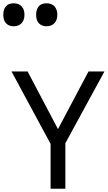

<svg xmlns="http://www.w3.org/2000/svg" viewBox="-70 -1149 656 1169"><path d="M283 -363 469 -714H566L328 -277V0H238V-273L0 -714H98ZM213 -989Q184 -989 167 -1007Q150 -1025 150 -1059Q150 -1092 166 -1110.5Q182 -1129 213 -1129Q245 -1129 262 -1110Q279 -1091 279 -1059Q279 -1026 261 -1007.5Q243 -989 213 -989ZM13 -989Q-16 -989 -33 -1007Q-50 -1025 -50 -1059Q-50 -1092 -34 -1110.5Q-18 -1129 13 -1129Q45 -1129 62 -1110Q79 -1091 79 -1059Q79 -1026 61 -1007.5Q43 -989 13 -989Z"/></svg>

Font: Noto Sans Tifinagh Tawellemmet
Style: Regular
Weight: 400
Designer: JamraPatel
Foundry: JamraPatel LLC
Version: Version 2.006; ttfautohint (v1.8.4.7-5d5b)